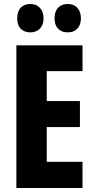

<svg xmlns="http://www.w3.org/2000/svg" viewBox="-20 -941 474 961"><path d="M393 0H62V-714H393V-585H214V-435H380V-305H214V-131H393ZM66 -849Q66 -884 84 -902.5Q102 -921 131 -921Q162 -921 180 -901.5Q198 -882 198 -849Q198 -817 180 -798Q162 -779 131 -779Q102 -779 84 -797Q66 -815 66 -849ZM253 -849Q253 -884 271 -902.5Q289 -921 319 -921Q350 -921 367.5 -901.5Q385 -882 385 -849Q385 -817 367.5 -798Q350 -779 319 -779Q288 -779 270.5 -797.5Q253 -816 253 -849Z"/></svg>

Font: Noto Sans ExtraCondensed ExtraBold
Style: Regular
Weight: 800
Width: 2
Designer: Monotype Design Team
Foundry: Monotype Imaging Inc.
Version: Version 2.013; ttfautohint (v1.8.4.7-5d5b)